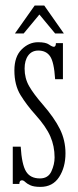

<svg xmlns="http://www.w3.org/2000/svg" viewBox="-20 -684 291 714"><path d="M130.5 11Q106 11 93 5Q80 -1 73.8 -7.2Q67.5 -13.5 61.5 -13.5Q52 -13.5 52 0H27.5V-138.5H57Q61 -72.5 76.8 -46.5Q92.5 -20.5 128.5 -20.5Q159 -20.5 171 -46.5Q183 -72.5 183 -98.5Q183 -140.5 167.2 -176.8Q151.5 -213 111.5 -257.5Q79.5 -293 56.5 -330.2Q33.5 -367.5 33.5 -422Q33.5 -473.5 60.5 -500.2Q87.5 -527 121.5 -527Q150 -527 162 -518.5Q174 -510 180.5 -510Q187.5 -510 188 -523.5H214V-389.5H185Q181 -453.5 166.2 -474.8Q151.5 -496 122.5 -496Q98.5 -496 85 -477.8Q71.5 -459.5 71.5 -429Q71.5 -393 88.2 -363.8Q105 -334.5 138.5 -296Q182 -246 202.8 -204Q223.5 -162 223.5 -114Q223.5 -62 199.8 -25.5Q176 11 130.5 11ZM35.5 -559.5 109 -663.5H144.5L217.5 -559.5H185L126.5 -630L68 -559.5Z"/></svg>

Font: Imbue 10pt ExtraLight
Style: Regular
Weight: 200
Designer: Tyler Finck
Foundry: Etcetera Type Company
Version: Version 1.102; ttfautohint (v1.8.3)